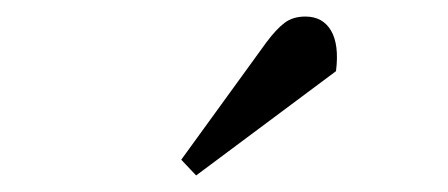

<svg xmlns="http://www.w3.org/2000/svg" viewBox="-20 -792 541 232"><path d="M302 -741Q314 -757 324 -764.5Q334 -772 349 -772Q370 -772 380 -755Q390 -738 386 -706L217 -580L199 -599Z"/></svg>

Font: Literata 36pt
Style: Italic
Weight: 400
Italic angle: -2°
Designer: Latin by Veronika Burian and Jose Scaglione. Greek by Irene Vlachou. Cyrillic by Vera Evstafieva
Foundry: TypeTogether
Version: Version 3.002